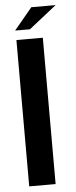

<svg xmlns="http://www.w3.org/2000/svg" viewBox="-55 -797 327 826"><g transform="rotate(-5 109.0 -383.5)"><path d="M37 0V-632H151V0ZM35 -673 113 -767H218L99 -673Z"/></g></svg>

Font: Alumni Sans
Style: Bold
Weight: 700
Designer: Robert E. Leuschke
Foundry: Robert E. Leuschke
Version: Version 1.018